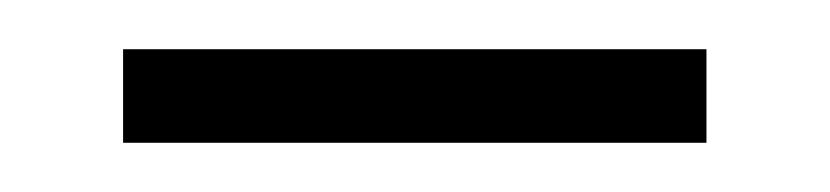

<svg xmlns="http://www.w3.org/2000/svg" viewBox="-20 -432 337 78"><path d="M30 -374V-412H267V-374Z"/></svg>

Font: Big Shoulders Stencil Text Thin Thin
Style: Regular
Weight: 250
Version: Version 2.001